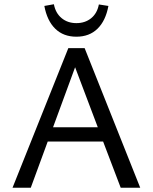

<svg xmlns="http://www.w3.org/2000/svg" viewBox="-20 -885 720 905"><path d="M189 -857 234 -865Q242 -823 270.5 -799.5Q299 -776 340 -776Q381 -776 409.5 -799Q438 -822 446 -864L491 -857Q478 -787 439.5 -749.5Q401 -712 340 -712Q279 -712 240.5 -749.5Q202 -787 189 -857ZM466 -218H205L125 0H39L302 -658H379L641 0H549ZM441 -285 334 -568 230 -285Z"/></svg>

Font: Ysabeau SC Medium
Style: Regular
Weight: 500
Designer: Christian Thalmann (Catharsis Fonts)
Version: Version 0.003